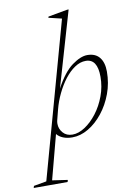

<svg xmlns="http://www.w3.org/2000/svg" viewBox="-229 -773 753 1091"><g transform="rotate(-10 148.0 -228.0)"><path d="M73.5 243.5 70 255H-125.5L-122 243.5L-48.5 230.5L200 -665L124.5 -683L126.5 -689.5L237.5 -709.5H246L119.5 -275.5Q167 -364 216.8 -400Q266.5 -436 305 -436Q351 -436 375 -406.8Q399 -377.5 399 -324.5Q399 -258 376.8 -197.8Q354.5 -137.5 317.2 -90.8Q280 -44 234.2 -17Q188.5 10 141.5 10Q110.5 10 87.8 0.5Q65 -9 52.5 -25L-15 230.5ZM73 -101Q70.5 -92.5 70.5 -80.5Q70.5 -51 90.5 -28.2Q110.5 -5.5 145 -5.5Q180 -5.5 217.2 -30Q254.5 -54.5 286.5 -96.2Q318.5 -138 338.2 -191.2Q358 -244.5 358 -302Q358 -405 290.5 -405Q258 -405 226.8 -384Q195.5 -363 168.5 -327.8Q141.5 -292.5 120.8 -249.2Q100 -206 88.5 -161.5Z"/></g></svg>

Font: Newsreader 16pt ExtraLight
Style: Italic
Weight: 275
Italic angle: -17°
Designer: Hugues Gentile
Foundry: Production Type
Version: Version 1.003; ttfautohint (v1.8.3)